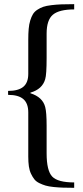

<svg xmlns="http://www.w3.org/2000/svg" viewBox="-20 -749 399 925"><path d="M337.4 155.8Q305.2 155.8 283.4 155Q261.7 154.3 238 151.9Q214.4 149.4 199.5 145Q184.6 140.6 169.2 133.1Q153.8 125.5 145.3 114.5Q136.7 103.5 129.4 88.1Q122.1 72.8 119.1 52.5Q116.2 32.2 116.2 5.9V-207.5Q116.2 -251 92.5 -271.5Q68.8 -292 19 -292V-311Q68.4 -311 92.3 -330.8Q116.2 -350.6 116.2 -393.1V-557.6Q116.2 -587.9 118.2 -610.1Q120.1 -632.3 125.7 -650.4Q131.3 -668.5 138.7 -680.7Q146 -692.9 159.7 -701.9Q173.3 -710.9 188.2 -716.1Q203.1 -721.2 227.3 -724.1Q251.5 -727.1 276.1 -728Q300.8 -729 337.4 -729V-703.6Q265.1 -703.6 234.9 -678.2Q204.6 -652.8 204.6 -586.9V-470.2Q204.6 -389.6 197.8 -367.7Q184.1 -319.3 126.5 -302.7V-299.8Q185.5 -281.2 197.8 -233.4Q204.6 -207.5 204.6 -144V-10.3Q204.6 73.7 231.7 101.8Q258.8 129.9 337.4 129.9Z"/></svg>

Font: Elstob 8pt Medium
Style: Regular
Weight: 500
Designer: Peter S. Baker
Version: Version 1.015